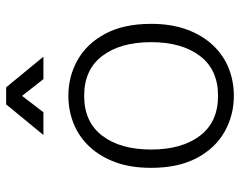

<svg xmlns="http://www.w3.org/2000/svg" viewBox="-96 -652 761 608"><g transform="rotate(-90 284.0 -348.5)"><path d="M284 12Q222 12 170 -17.5Q118 -47 87 -105.5Q56 -164 56 -250Q56 -315 74 -363.5Q92 -412 123.5 -445.5Q155 -479 196.5 -495.5Q238 -512 284 -512Q346 -512 398 -482.5Q450 -453 481 -394.5Q512 -336 512 -250Q512 -186 494 -137Q476 -88 444.5 -54.5Q413 -21 372 -4.5Q331 12 284 12ZM284 -38Q367 -38 410.5 -95.5Q454 -153 454 -250Q454 -347 410.5 -404.5Q367 -462 284 -462Q201 -462 157.5 -404.5Q114 -347 114 -250Q114 -153 157.5 -95.5Q201 -38 284 -38ZM160 -591 257 -709H311L408 -591H337L256 -694H311L232 -591Z"/></g></svg>

Font: Inclusive Sans Light
Style: Regular
Weight: 300
Designer: Olivia King
Foundry: Olivia King
Version: Version 2.004